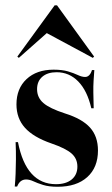

<svg xmlns="http://www.w3.org/2000/svg" viewBox="-20 -691 421 722"><path d="M196.8 11.3Q163.7 11.3 141.9 4.4Q120.2 -2.4 105.6 -9.3Q91.1 -16.1 78.2 -16.1Q54.8 -16.1 44.4 10.5H35.5Q37.9 -13.7 38.7 -38.3Q39.5 -62.9 39.9 -91.9Q40.3 -121 38.7 -156.5H47.6Q62.9 -77.4 98.8 -37.9Q134.7 1.6 190.3 1.6Q228.2 1.6 249.6 -16.1Q271 -33.9 271 -64.5Q271 -94.4 249.2 -113.7Q227.4 -133.1 173.4 -151.6Q105.6 -175 73.8 -210.5Q41.9 -246 41.9 -298.4Q41.9 -358.1 79.8 -393.5Q117.7 -429 181.5 -429Q213.7 -429 235.5 -422.6Q257.3 -416.1 272.6 -408.9Q287.9 -401.6 300 -401.6Q308.9 -401.6 315.3 -408.1Q321.8 -414.5 325.8 -427.4H334.7Q333.1 -407.3 331.9 -387.1Q330.6 -366.9 331 -342.7Q331.5 -318.5 332.3 -283.9H323.4Q308.1 -350 274.2 -384.7Q240.3 -419.4 192.7 -419.4Q158.9 -419.4 139.1 -402.4Q119.4 -385.5 119.4 -355.6Q119.4 -324.2 143.1 -303.6Q166.9 -283.1 224.2 -264.5Q288.7 -244.4 318.5 -211.3Q348.4 -178.2 348.4 -125Q348.4 -61.3 308.1 -25Q267.7 11.3 196.8 11.3ZM50.8 -473.4 45.2 -478.2 185.5 -671H194.4L333.9 -478.2L329 -473.4L137.1 -576.6L171.8 -580.6Z"/></svg>

Font: Playfair 144pt SemiCondensed ExtraBold
Style: Regular
Weight: 800
Width: 4
Designer: Claus Eggers Sørensen
Foundry: Claus Eggers Sørensen
Version: Version 2.203